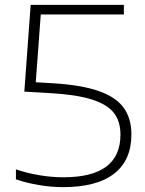

<svg xmlns="http://www.w3.org/2000/svg" viewBox="-20 -760 594 789"><path d="M520 -207.5Q520 -101.5 448.8 -46.2Q377.5 9 239 9Q191 9 140.2 0.5Q89.5 -8 45.5 -23V-64Q93 -48 143 -39.8Q193 -31.5 240.5 -31.5Q358 -31.5 416.5 -75.2Q475 -119 475 -207Q475 -261.5 447.5 -296.5Q420 -331.5 356.2 -351.5Q292.5 -371.5 183.5 -377.5L80 -383.5L106 -740H489V-700.5H147.5L127 -422L195.5 -418Q313.5 -411 384.8 -386.2Q456 -361.5 488 -317.5Q520 -273.5 520 -207.5Z"/></svg>

Font: Encode Sans Expanded ExtraLight
Style: Regular
Weight: 275
Width: 7
Designer: Multiple Designers
Foundry: Impallari Type
Version: Version 2.000